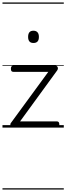

<svg xmlns="http://www.w3.org/2000/svg" viewBox="-20 -1030 535 1550"><path d="M86 0Q68 0 64.5 -13.5Q61 -27 67 -36L370 -450H88Q78 -450 73 -455.5Q68 -461 68 -475Q68 -488 73 -494Q78 -500 88 -500H427Q436 -500 441.5 -494Q447 -488 447.5 -479.5Q448 -471 442 -462L142 -50H439Q449 -50 454 -44Q459 -38 459 -23Q459 -11 454 -5.5Q449 0 439 0ZM250 -683Q228 -683 217.5 -695.5Q207 -708 207 -732Q207 -757 217.5 -769.5Q228 -782 250 -782Q271 -782 282.5 -769.5Q294 -757 294 -732Q294 -707 283 -695Q272 -683 250 -683ZM0 490H495V500H0ZM0 -20H495V0H0ZM0 -505H495V-500H0ZM0 -1010H495V-1000H0Z"/></svg>

Font: Playwrite ES Deco Guides
Style: Regular
Weight: 400
Designer: Veronika Burian, José Scaglione
Foundry: TypeTogether
Version: Version 1.003